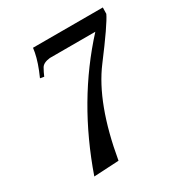

<svg xmlns="http://www.w3.org/2000/svg" viewBox="-167 -723 918 965"><g transform="rotate(-30 292.5 -240.0)"><path d="M103 117.2Q231 -248.5 471.2 -510.3H207Q168.5 -505.9 156.7 -485.4Q145 -464.8 135.7 -442.9L113.3 -446.8Q145.5 -518.1 155.8 -572.3L159.7 -597.2H564.9L564 -560.5Q542 -513.2 421.1 -353.3Q300.3 -193.4 248 109.4Z"/></g></svg>

Font: Kelvinch
Style: Bold Italic
Weight: 700
Italic angle: -10°
Designer: Paul James Miller
Foundry: High-Logic / Made with FontCreator
Version: Version 3.30 September 23, 2016